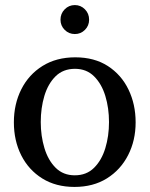

<svg xmlns="http://www.w3.org/2000/svg" viewBox="-20 -718 584 750"><path d="M509.8 -240.2Q509.8 -169.4 480.5 -112.1Q451.2 -54.7 397.7 -21.2Q344.2 12.2 271 12.2Q198.2 12.2 145 -21Q91.8 -54.2 63 -111.3Q34.2 -168.5 34.2 -240.2Q34.2 -311.5 63.2 -369.1Q92.3 -426.8 146.2 -460.4Q200.2 -494.1 273.9 -494.1Q348.6 -494.1 401.4 -460Q454.1 -425.8 481.9 -368.2Q509.8 -310.5 509.8 -240.2ZM405.8 -241.2Q405.8 -295.9 391.4 -343.3Q377 -390.6 347.4 -419.9Q317.9 -449.2 272.9 -449.2Q226.6 -449.2 197 -419.9Q167.5 -390.6 153.3 -343.3Q139.2 -295.9 139.2 -241.2Q139.2 -187 153.6 -139.4Q168 -91.8 197.5 -62.5Q227.1 -33.2 272 -33.2Q317.9 -33.2 347.4 -62.5Q377 -91.8 391.4 -139.2Q405.8 -186.5 405.8 -241.2ZM328.1 -641.1Q328.1 -617.7 311.8 -601.3Q295.4 -585 272.5 -585Q249 -585 232.7 -601.3Q216.3 -617.7 216.3 -641.1Q216.3 -665 232.7 -681.6Q249 -698.2 272.5 -698.2Q295.4 -698.2 311.8 -681.6Q328.1 -665 328.1 -641.1Z"/></svg>

Font: Charis
Style: Regular
Weight: 400
Designer: Walt Agee, Miriam Martin, Annie Olsen, Victor Gaultney, Lorna Priest, Alan Ward, Bob Hallissy, Martin Hosken, Sharon Cor
Foundry: SIL Global
Version: Version 7.000